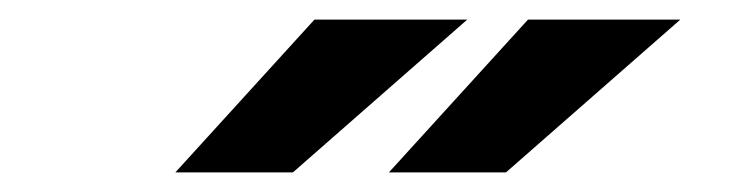

<svg xmlns="http://www.w3.org/2000/svg" viewBox="-20 -941 752 196"><path d="M377 -765 519 -921H674.5L496.5 -765ZM159 -765 301 -921H457L279 -765Z"/></svg>

Font: Undotted
Style: Bold
Weight: 700
Designer: Delve Withrington, Dave Bailey, Thomas Jockin
Foundry: Delve Fonts LLC
Version: Version 4.000